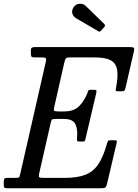

<svg xmlns="http://www.w3.org/2000/svg" viewBox="-60 -1000 733 1020"><path d="M209 -346 148 -78Q144.5 -62.5 148.5 -58.8Q152.5 -55 172.5 -55H283Q349 -55 391.5 -70.8Q434 -86.5 461.2 -126Q488.5 -165.5 508 -236Q511 -246.5 513.2 -250.8Q515.5 -255 530 -255H545Q556.5 -255 559.2 -252.8Q562 -250.5 560 -242L508.5 -23Q505 -8.5 499.8 -4.2Q494.5 0 476 0H-22Q-31 0 -35.5 -2.5Q-40 -5 -40 -15V-32Q-40 -46.5 -37 -50.8Q-34 -55 -20 -55H21.5Q39 -55 41.8 -58.5Q44.5 -62 47.5 -76L183.5 -672.5Q187 -688 182.5 -691.5Q178 -695 161 -695H124Q110 -695 107 -699.5Q104 -704 104 -718V-734Q104 -745 111.2 -747.5Q118.5 -750 128 -750H623.5Q645.5 -750 650.2 -746.8Q655 -743.5 651 -726L607.5 -536Q604 -522 601 -518.5Q598 -515 580.5 -515H566Q553.5 -515 554.5 -521.8Q555.5 -528.5 557 -537Q568.5 -597 561.8 -631.5Q555 -666 526.5 -680.5Q498 -695 442.5 -695H317.5Q293 -695 289.2 -689.5Q285.5 -684 281 -665L228 -431Q224.5 -416 227.8 -412Q231 -408 250.5 -408H280.5Q331 -408 358 -433.8Q385 -459.5 402.5 -501Q406 -509.5 408 -516.2Q410 -523 422 -523H437.5Q451 -523 452.2 -519Q453.5 -515 451 -504L395 -266Q393 -256.5 391.5 -252.2Q390 -248 377.5 -248H361.5Q349 -248 349 -256Q349 -264 349.5 -273Q353.5 -314 340 -341Q326.5 -368 280.5 -368H237.5Q219 -368 215.8 -364.5Q212.5 -361 209 -346ZM330 -960Q340 -977.5 361 -979.8Q382 -982 396 -968L493 -873.5Q502 -864.5 493.5 -855.5L476.5 -837.5Q472.5 -833 469.8 -832Q467 -831 461.5 -834.5L343.5 -903.5Q331 -911 325 -926.2Q319 -941.5 330 -960Z"/></svg>

Font: Besley* Narrow
Style: Italic
Weight: 400
Width: 4
Italic angle: -13°
Designer: Owen Earl
Foundry: indestructible type*
Version: Version 3.000; ttfautohint (v1.8.3)